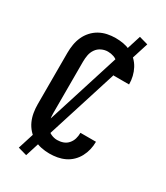

<svg xmlns="http://www.w3.org/2000/svg" viewBox="-218 -909 937 1082"><g transform="rotate(30 250.0 -368.0)"><path d="M247 8Q220 8 193.5 2.5Q167 -3 143.5 -16Q120 -29 101.5 -49.5Q83 -70 72 -94.5Q61 -119 56.5 -146Q52 -173 52 -200V-535Q52 -562 56.5 -589Q61 -616 72 -640.5Q83 -665 101.5 -685.5Q120 -706 143.5 -719Q167 -732 193.5 -737.5Q220 -743 247 -743Q273 -743 298 -738.5Q323 -734 346 -723Q369 -712 387.5 -694Q406 -676 418 -653.5Q430 -631 436 -606Q442 -581 442 -556V-554H341V-555Q341 -575 335.5 -593.5Q330 -612 317 -627Q304 -642 285.5 -648.5Q267 -655 247 -655Q226 -655 206 -645.5Q186 -636 173.5 -618Q161 -600 157 -578.5Q153 -557 153 -535V-200Q153 -178 157 -156.5Q161 -135 173.5 -117Q186 -99 206 -89.5Q226 -80 247 -80Q267 -80 285.5 -86.5Q304 -93 317 -108Q330 -123 335.5 -141.5Q341 -160 341 -180V-181H442V-179Q442 -154 436 -129Q430 -104 418 -81.5Q406 -59 387.5 -41Q369 -23 346 -12Q323 -1 298 3.5Q273 8 247 8ZM139 81 82 65 361 -817 418 -801Z"/></g></svg>

Font: Iosevka Curly Semibold
Style: Regular
Weight: 600
Monospace: yes
Designer: Belleve Invis
Foundry: Belleve Invis
Version: Version 22.1.2; ttfautohint (v1.8.4)